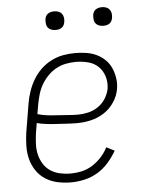

<svg xmlns="http://www.w3.org/2000/svg" viewBox="-52 -751 604 801"><g transform="rotate(-5 250.0 -350.5)"><path d="M213 8Q184 8 156.5 2Q129 -4 106.5 -18.5Q84 -33 69 -55Q54 -77 47 -103.5Q40 -130 40.5 -158.5Q41 -187 45 -215L65 -335Q69 -360 77.5 -385Q86 -410 99.5 -433Q113 -456 132.5 -475Q152 -494 176.5 -506.5Q201 -519 226.5 -523.5Q252 -528 276 -528Q300 -528 323 -524.5Q346 -521 366 -511.5Q386 -502 401.5 -487Q417 -472 426 -452Q435 -432 438.5 -409Q442 -386 438 -363Q433 -334 415.5 -308Q398 -282 372 -265.5Q346 -249 317 -242.5Q288 -236 259 -236Q238 -236 216.5 -237.5Q195 -239 174.5 -240Q154 -241 132.5 -243.5Q111 -246 92 -251L85 -209Q82 -187 81 -164Q80 -141 85 -120Q90 -99 101 -81Q112 -63 129.5 -51Q147 -39 169 -34Q191 -29 213 -29Q237 -29 260.5 -34Q284 -39 305 -52Q326 -65 343.5 -84Q361 -103 372 -125L406 -108Q391 -82 371 -59Q351 -36 325 -20.5Q299 -5 270 1.5Q241 8 213 8ZM266 -271Q287 -271 309 -276Q331 -281 350.5 -294Q370 -307 382.5 -327Q395 -347 399 -368Q403 -395 395.5 -419.5Q388 -444 370.5 -461Q353 -478 328 -484.5Q303 -491 277 -491Q256 -491 235 -487Q214 -483 194.5 -472.5Q175 -462 159 -445.5Q143 -429 132 -410Q121 -391 115 -370.5Q109 -350 105 -329L98 -288Q117 -282 138.5 -279.5Q160 -277 181 -276Q202 -275 223.5 -273Q245 -271 266 -271ZM405 -631Q395 -631 386.5 -634Q378 -637 372.5 -644Q367 -651 366 -660.5Q365 -670 366 -680Q367 -686 370 -692Q373 -698 379 -702Q385 -706 391.5 -707.5Q398 -709 404 -709Q414 -709 422.5 -706Q431 -703 436.5 -696Q442 -689 443.5 -679.5Q445 -670 443 -660Q442 -654 439 -648Q436 -642 430.5 -638Q425 -634 418 -632.5Q411 -631 405 -631ZM205 -631Q195 -631 186.5 -634Q178 -637 172.5 -644Q167 -651 166 -660.5Q165 -670 166 -680Q167 -686 170 -692Q173 -698 179 -702Q185 -706 191.5 -707.5Q198 -709 204 -709Q214 -709 222.5 -706Q231 -703 236.5 -696Q242 -689 243.5 -679.5Q245 -670 243 -660Q242 -654 239 -648Q236 -642 230.5 -638Q225 -634 218 -632.5Q211 -631 205 -631Z"/></g></svg>

Font: Iosevka Curly Slab Extralight
Style: Italic
Weight: 200
Italic angle: -9°
Monospace: yes
Designer: Belleve Invis
Foundry: Belleve Invis
Version: Version 22.1.2; ttfautohint (v1.8.4)